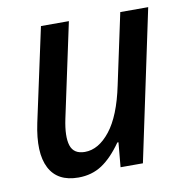

<svg xmlns="http://www.w3.org/2000/svg" viewBox="-67 -603 653 677"><g transform="rotate(-10 259.5 -264.5)"><path d="M161 10Q86 10 57.5 -45.5Q29 -101 51 -205L123 -539H223L151 -202Q138 -140 148.5 -107.5Q159 -75 199 -75Q248 -75 289.5 -127.5Q331 -180 353 -286L407 -539H507L393 0H313L321 -88H317Q282 -38 245.5 -14Q209 10 161 10Z"/></g></svg>

Font: Noto Sans SemiCondensed Medium
Style: Italic
Weight: 500
Width: 4
Italic angle: -12°
Designer: Monotype Design Team
Foundry: Monotype Imaging Inc.
Version: Version 2.013; ttfautohint (v1.8.4.7-5d5b)